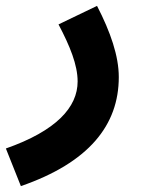

<svg xmlns="http://www.w3.org/2000/svg" viewBox="-55 -403 484 653"><path d="M16 230C247 150 349 23 349 -141C349 -212 321 -294 275 -383L144 -320C183 -246 209 -182 209 -126C209 -38 136 42 -35 102Z"/></svg>

Font: Noto Sans Arabic UI
Style: Bold
Weight: 700
Designer: Monotype Design Team, Nadine Chahine and Nizar Qandah
Foundry: Monotype Imaging Inc.
Version: Version 2.010